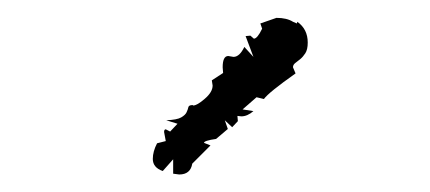

<svg xmlns="http://www.w3.org/2000/svg" viewBox="-20 -460 484 216"><path d="M181.6 -263.7 174.8 -264.6V-280.8L163.1 -267.6Q151.9 -271.5 151.9 -281.2Q151.9 -289.6 156.7 -298.8L166.5 -301.3L164.6 -311.5Q164.6 -314.5 166.5 -314.5L171.4 -312L179.7 -320.8L167 -324.7Q179.2 -325.2 183.8 -327.9Q188.5 -330.6 189.9 -333.7Q191.4 -336.9 191.9 -339.4Q192.4 -341.8 196.8 -341.8L197.3 -341.3Q201.7 -341.3 210.4 -348.9Q219.2 -356.4 219.2 -363.8L218.3 -369.6L231 -377.9L230.5 -384.3Q230.5 -397 236.8 -397L242.7 -396Q249.5 -396 254.9 -407.2L265.1 -396L256.3 -419.4L261.7 -419.9L265.6 -416.5Q269.5 -416.5 274.9 -427.7L272.9 -433.6L291 -439.9Q302.7 -439.9 309.6 -435.5L314 -433.6L314.5 -435.5Q326.2 -427.2 326.2 -412.1Q326.2 -404.3 323.5 -400.1Q320.8 -396 317.9 -393.6Q314.9 -391.1 312.3 -389.2Q309.6 -387.2 309.6 -384.3L312.5 -377.4Q282.2 -356 276.9 -348.6L268.6 -350.6L252.9 -336.9L265.1 -335Q258.3 -329.1 251.5 -329.1L247.1 -329.6L247.6 -323.7L241.2 -316.9L232.9 -324.7L236.3 -314.9L223.1 -303.7Q209.5 -301.8 209.5 -299.3L216.8 -296.4L196.3 -275.9Q194.3 -263.7 181.6 -263.7Z"/></svg>

Font: Truetypewriter PolyglOTT
Style: Regular
Weight: 400
Designer: Sergey Beatoff a.k.a. Sam_T
Version: Version 3.76